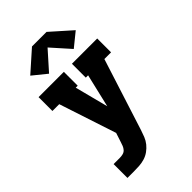

<svg xmlns="http://www.w3.org/2000/svg" viewBox="-288 -874 1176 1176"><g transform="rotate(-45 300.0 -286.5)"><path d="M81 205V85H135Q149 85 162.5 81.5Q176 78 185 68Q194 58 199 45Q204 32 208 19L227 -39L105 -410H46V-530H265V-410H248L304 -193L355 -410H335V-530H554V-410H496L347 56Q340 78 331 100.5Q322 123 307 141.5Q292 160 272.5 174Q253 188 230 195Q207 202 183 203.5Q159 205 135 205ZM193 -586 103 -659 237 -778H363L497 -659L407 -586L300 -706Z"/></g></svg>

Font: Iosevka Slab Heavy Extended
Style: Regular
Weight: 900
Width: 7
Monospace: yes
Designer: Belleve Invis
Foundry: Belleve Invis
Version: Version 11.1.0; ttfautohint (v1.8.3)